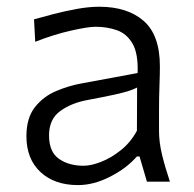

<svg xmlns="http://www.w3.org/2000/svg" viewBox="-20 -526 562 556"><path d="M206 10Q137.5 10 97 -28Q56.5 -66 56.5 -131.5Q56.5 -184.5 81.2 -215.8Q106 -247 143 -262.5Q180 -278 216.5 -284.5L378.5 -314.5Q380.5 -371 363.8 -399.8Q347 -428.5 318.5 -438.5Q290 -448.5 256.5 -448.5Q235.5 -448.5 186.2 -437.5Q137 -426.5 82 -405L78.5 -470Q101 -476.5 133.8 -485Q166.5 -493.5 201.8 -500Q237 -506.5 267.5 -506.5Q349 -506.5 396 -465.5Q443 -424.5 443 -334Q443 -312 441.8 -277.8Q440.5 -243.5 440.5 -211V-146.5Q440.5 -114 449.2 -78Q458 -42 472 0H405.5L384 -73H376.5Q347 -39 299.2 -14.5Q251.5 10 206 10ZM222 -46Q244 -46 273.2 -57.5Q302.5 -69 330.5 -91.5Q358.5 -114 376.5 -147.5L377 -272.5Q368.5 -268 354.5 -263.2Q340.5 -258.5 312.5 -252.2Q284.5 -246 234 -236.5Q187 -228 154.5 -204.5Q122 -181 122 -134Q122 -86 150.8 -66Q179.5 -46 222 -46Z"/></svg>

Font: Commissioner Flair Light
Style: Regular
Weight: 300
Designer: Kostas Bartsokas
Foundry: Kostas Bartsokas
Version: Version 1.000; ttfautohint (v1.8.3)